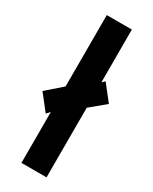

<svg xmlns="http://www.w3.org/2000/svg" viewBox="-222 -808 681 855"><g transform="rotate(30 118.5 -380.0)"><path d="M55 0V-262L39 -244L-24 -324L55 -393V-760H184V-489L198 -502L261 -422L184 -358V0Z"/></g></svg>

Font: Noto Sans Telugu ExtraCondensed
Style: Bold
Weight: 700
Width: 2
Designer: Jelle Bosma - Monotype Design Team
Foundry: Monotype Imaging Inc.
Version: Version 2.005; ttfautohint (v1.8.4.7-5d5b)